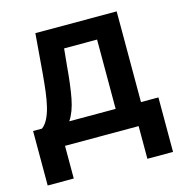

<svg xmlns="http://www.w3.org/2000/svg" viewBox="-104 -642 864 899"><g transform="rotate(-15 327.5 -193.0)"><path d="M17.8 -105.8H61.1Q78.5 -119.3 90.2 -142.6Q101.9 -165.8 109.6 -197.6Q117.2 -229.4 122.2 -269Q127.1 -308.6 131 -354.4L146.7 -545.5H540.8V-105.8H625.4V158.4H501.1V0H144.2V158.4H17.8ZM418 -105.8V-441.8H258.2L249.6 -354.4Q242.5 -267.8 230.8 -206Q219.1 -144.2 193.2 -105.8Z"/></g></svg>

Font: DeltaSans SemiBold
Style: Regular
Weight: 600
Designer: Rasmus Andersson
Foundry: rsms
Version: Version 3.012